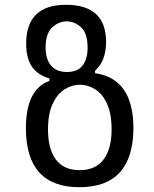

<svg xmlns="http://www.w3.org/2000/svg" viewBox="-20 -780 640 800"><path d="M311 0Q88 0 88 -246Q88 -408 186 -443V-453Q134 -469 111.5 -504.5Q89 -540 89 -598Q89 -760 255 -760Q422 -760 422 -605Q422 -527 376 -485V-475Q535 -453 536 -247Q535 0 311 0ZM345 -581Q345 -641 318 -666Q291 -691 258 -691Q224 -691 197 -665Q170 -639 170 -582Q170 -534 192.5 -507Q215 -480 259 -480Q303 -480 324 -507Q345 -534 345 -581ZM445 -241Q445 -306 426 -347.5Q407 -389 376.5 -408Q346 -427 313 -427Q280 -427 249.5 -408Q219 -389 199.5 -347.5Q180 -306 180 -240Q180 -159 213 -115Q246 -71 312 -71Q378 -71 411.5 -115.5Q445 -160 445 -241Z"/></svg>

Font: PlemolJP35 Console
Style: Regular
Weight: 400
Version: v2.0.3; ttfautohint (v1.8.4.7-5d5b-dirty) -l 6 -r 45 -G 200 